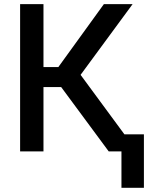

<svg xmlns="http://www.w3.org/2000/svg" viewBox="-20 -731 752 927"><path d="M189.9 -710.9H77.1V0H189.9V-310.5H275.4L504.9 0H566.4V175.8H674.8V-82.5H580.6L369.1 -369.6L620.1 -710.9H481.4L261.7 -407.2H189.9Z"/></svg>

Font: Bert Sans Medium
Style: Regular
Weight: 500
Designer: Christian Robertson (Google), Cristiano Sobral
Foundry: Google, Cristiano Sobral
Version: Version 3.101